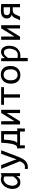

<svg xmlns="http://www.w3.org/2000/svg" viewBox="2102 -2642 743 4988"><g transform="rotate(-90 2474.0 -148.5)"><path d="M144.5 -232.9Q137.2 -187.5 144.8 -160.6Q152.3 -133.8 164.8 -111.1Q177.2 -88.4 196 -76.2Q214.8 -64 240.2 -64Q272.5 -64 308.3 -92.8Q344.2 -121.6 383.8 -178.2V-405.8Q364.3 -415 340.3 -422.4Q316.4 -429.7 277.8 -422.9Q226.1 -403.3 191.9 -359.6Q157.7 -315.9 144.5 -232.9ZM389.6 -89.8Q379.9 -72.3 353.5 -40.5Q318.8 8.8 223.1 8.8Q180.2 8.8 148.4 -8.8Q116.7 -26.4 95.5 -58.6Q74.2 -90.8 66.4 -128.2Q58.6 -165.5 57.6 -201.2Q61.5 -270 83 -321.8Q104.5 -373.5 129.6 -404.1Q154.8 -434.6 193.1 -463.9Q231.4 -493.2 299.8 -500Q332.5 -499 349.6 -493.7Q366.7 -488.3 394 -480L469.2 -499V0H393.1L391.1 -65.9Z M1064 -490.2 897 -51.8Q871.1 15.1 843.5 63.5Q815.9 111.8 783.2 142.8Q750.5 173.8 711.4 188.5Q672.4 203.1 624 203.1Q611.3 203.1 601.1 202.6Q590.8 202.1 578.6 201.2V124Q589.4 125.5 602.1 126.7Q614.7 127.9 628.9 127.9Q652.3 127.9 672.6 121.1Q692.9 114.3 710.9 98.9Q729 83.5 745.6 59.1Q762.2 34.7 777.8 0L582 -490.2H678.7L802.7 -166L827.6 -89.8L856 -168L970.7 -490.2Z M1477.5 -417H1340.8Q1335.9 -333 1328.1 -273.9Q1320.3 -214.8 1309.8 -174.8Q1299.3 -134.8 1285.6 -110.8Q1272 -86.9 1255.4 -73.2H1477.5ZM1632.8 -73.2 1627.4 125H1549.8V0H1192.4V125H1115.7L1110.8 -73.2H1117.7Q1136.2 -73.2 1152.8 -79.1Q1169.4 -85 1183.6 -101.3Q1197.8 -117.7 1209.7 -146.7Q1221.7 -175.8 1231.2 -221.9Q1240.7 -268.1 1247.8 -334Q1254.9 -399.9 1259.8 -490.2H1562.5V-73.2Z M1819.3 -490.2V-145L2033.2 -490.2H2114.3V0H2029.3V-345.2L1815.4 0H1734.4V-490.2Z M2703.1 -417H2517.1V0H2431.2V-417H2245.1V-490.2H2703.1Z M3253.9 -249Q3253.9 -191.9 3237.8 -144.3Q3221.7 -96.7 3191.4 -62.7Q3161.1 -28.8 3117.7 -10Q3074.2 8.8 3019 8.8Q2966.3 8.8 2924.6 -7.6Q2882.8 -23.9 2853.8 -55.7Q2824.7 -87.4 2809.3 -134.3Q2793.9 -181.2 2793.9 -242.2Q2793.9 -299.3 2810.1 -346.4Q2826.2 -393.6 2856.4 -427.5Q2886.7 -461.4 2930.2 -480.2Q2973.6 -499 3028.8 -499Q3081.5 -499 3123.3 -482.7Q3165 -466.3 3194.1 -434.8Q3223.1 -403.3 3238.5 -356.4Q3253.9 -309.6 3253.9 -249ZM3167 -245.1Q3167 -290.5 3157 -324.5Q3147 -358.4 3128.4 -381.1Q3109.9 -403.8 3083.3 -415.3Q3056.6 -426.8 3023.9 -426.8Q2985.8 -426.8 2958.7 -411.9Q2931.6 -397 2914.3 -372.1Q2897 -347.2 2888.9 -314.2Q2880.9 -281.2 2880.9 -245.1Q2880.9 -199.7 2890.9 -165.5Q2900.9 -131.3 2919.4 -108.6Q2938 -85.9 2964.4 -74.5Q2990.7 -63 3023.9 -63Q3062 -63 3089.1 -77.9Q3116.2 -92.8 3133.5 -117.7Q3150.9 -142.6 3158.9 -175.5Q3167 -208.5 3167 -245.1Z M3461.9 3.9V200.2H3377V-490.2H3452.6L3458 -408.2L3458.5 -397L3461.4 -399.9Q3530.3 -493.2 3618.2 -493.2Q3726.6 -493.2 3768.1 -369.6Q3778.3 -330.1 3778.3 -296.4V-279.8Q3778.3 -84 3618.2 -6.3Q3558.1 10.3 3511.2 10.3H3507.8Q3472.2 5.4 3461.9 3.9ZM3461.9 -312V-67.9Q3471.7 -62 3504.9 -59.6H3544.9Q3668.5 -59.6 3701.2 -239.7Q3704.6 -254.4 3704.6 -293V-296.4Q3689 -416.5 3618.2 -416.5H3587.9Q3538.1 -416.5 3461.9 -312Z M4018.6 -490.2V-145L4232.4 -490.2H4313.5V0H4228.5V-345.2L4014.6 0H3933.6V-490.2Z M4507.3 -141.6Q4523.4 -175.8 4542.7 -193.4Q4562 -210.9 4591.3 -216.8Q4560.5 -222.7 4540.5 -235.8Q4520.5 -249 4508.5 -266.4Q4496.6 -283.7 4491.9 -303.2Q4487.3 -322.8 4487.3 -341.8Q4487.3 -374 4498 -402.3Q4508.8 -430.7 4532.7 -451.7Q4556.6 -472.7 4595.5 -484.9Q4634.3 -497.1 4706.5 -497.1Q4747.1 -497.1 4786.6 -494.4Q4826.2 -491.7 4864.3 -487.8V0H4779.3V-189.9H4705.6Q4688.5 -189.9 4670.7 -186.8Q4652.8 -183.6 4638.2 -175Q4623.5 -166.5 4611.6 -152.8Q4599.6 -139.2 4590.3 -118.2L4536.6 0H4440.4ZM4574.2 -342.8Q4574.2 -300.8 4602.8 -279.8Q4631.3 -258.8 4687.5 -258.8H4779.3V-422.9Q4758.3 -424.8 4738.8 -425.8Q4719.2 -426.8 4697.8 -426.8Q4655.8 -426.8 4633.8 -421.1Q4611.8 -415.5 4599.1 -405Q4586.4 -394.5 4580.3 -379.4Q4574.2 -364.3 4574.2 -342.8Z"/></g></svg>

Font: Code New Roman
Style: Regular
Weight: 400
Monospace: yes
Designer: Sam Radian
Foundry: Code New Roman
Version: Version 2.00 November 29, 2014